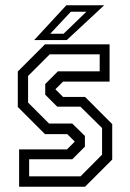

<svg xmlns="http://www.w3.org/2000/svg" viewBox="-20 -708 493 728"><path d="M52.5 0V-141.5H234L263.5 -171L235 -199.5H150.5L47.5 -302.5V-437L150.5 -540H395.5V-398.5H219L190 -369.5L219 -340.5H302.5L405.5 -237.5V-103L302.5 0ZM90.5 -39.5H285.5L367 -121.5V-222.5L285 -303.5H197L151.5 -349V-389.5L199.5 -437.5H358V-502H168.5L86.5 -420V-319L166 -239.5H254L302 -192.5V-152L254 -104H90.5ZM109.5 -556 231.5 -688H375L233 -556ZM170.5 -580H221L307.5 -663.5H248.5Z"/></svg>

Font: Tourney Condensed
Style: Regular
Weight: 400
Width: 3
Designer: Tyler Finck
Foundry: Etcetera Type Co
Version: Version 1.010; ttfautohint (v1.8.3)